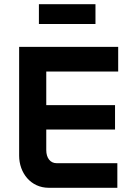

<svg xmlns="http://www.w3.org/2000/svg" viewBox="-20 -893 640 913"><path d="M71 -670V-153C71 -71 126 0 212 0H538V-117H249C219 -117 200 -142 200 -179V-277H527V-393H200V-553H542V-670ZM165 -779H434V-873H165Z"/></svg>

Font: LT Wave Mono Bold
Style: Regular
Weight: 700
Designer: Daniel Lyons
Version: Version 2.5 (Glyphs App)